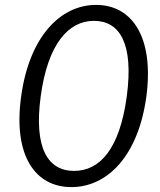

<svg xmlns="http://www.w3.org/2000/svg" viewBox="-20 -753 654 783"><path d="M372 -733C226 -733 99 -603 66 -358C33 -116 125 10 271 10C418 10 544 -117 577 -360C609 -604 517 -733 372 -733ZM282 -56C177 -56 117 -146 146 -360C175 -575 260 -668 363 -668C468 -668 526 -576 497 -360C468 -145 387 -56 282 -56Z"/></svg>

Font: United Sans Light
Style: Italic
Weight: 300
Italic angle: -8°
Designer: Pablo Impallari, Rodrigo Fuenzalida (Modified by Dan O. Williams)
Version: Version 1.000;PS 001.000;hotconv 1.0.88;makeotf.lib2.5.64775